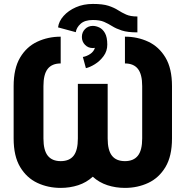

<svg xmlns="http://www.w3.org/2000/svg" viewBox="-20 -918 924 956"><path d="M664.1 -756.8Q615.2 -756.8 586.7 -766.1Q558.1 -775.4 538.8 -787.6Q519.5 -799.8 498.3 -809.1Q477.1 -818.4 442.4 -818.4Q401.9 -818.4 381.1 -799.3Q360.4 -780.3 357.4 -757.8L269 -781.7Q272.9 -812 296.6 -838.6Q320.3 -865.2 357.9 -881.8Q395.5 -898.4 442.4 -898.4Q491.7 -898.4 520 -889.2Q548.3 -879.9 567.6 -867.4Q586.9 -855 608.2 -845.5Q629.4 -835.9 664.1 -835.9ZM392.6 -634.3Q412.1 -637.7 429.4 -649.4Q446.8 -661.1 452.6 -679.7Q447.8 -678.7 442.4 -678.7Q418.9 -678.7 403.3 -694.8Q387.7 -710.9 387.7 -733.9Q387.7 -757.3 403.3 -773.2Q418.9 -789.1 442.4 -789.1Q457.5 -789.1 474.4 -781.2Q491.2 -773.4 502.7 -753.2Q514.2 -732.9 514.2 -695.8Q514.2 -663.6 495.8 -638.7Q477.5 -613.8 452.6 -598.4Q427.7 -583 407.7 -578.6ZM282.2 -735.4V-602.1Q238.8 -602.1 217.5 -575Q196.3 -547.9 196.3 -489.3V-228.5Q196.3 -169.9 217.8 -142.8Q239.3 -115.7 282.2 -115.7Q325.7 -115.7 346.7 -142.8Q367.7 -169.9 367.7 -228.5V-500.5H516.1V-228.5Q516.1 -169.9 537.4 -142.8Q558.6 -115.7 602.1 -115.7Q645 -115.7 666.5 -142.8Q688 -169.9 688 -228.5V-489.3Q688 -547.9 666.7 -575Q645.5 -602.1 602.1 -602.1V-735.4Q665 -735.4 718.3 -710.4Q771.5 -685.5 804 -631.3Q836.4 -577.1 836.4 -489.3V-228.5Q836.4 -140.6 804 -86.4Q771.5 -32.2 718.3 -7.3Q665 17.6 602.1 17.6Q556.2 17.6 514.9 4.2Q473.6 -9.3 441.9 -38.1Q410.6 -9.3 369.4 4.2Q328.1 17.6 282.2 17.6Q219.2 17.6 166 -7.3Q112.8 -32.2 80.3 -86.4Q47.9 -140.6 47.9 -228.5V-489.3Q47.9 -577.1 80.1 -631.3Q112.3 -685.5 165.8 -710.4Q219.2 -735.4 282.2 -735.4Z"/></svg>

Font: Giphurs
Style: Bold
Weight: 700
Version: Version 0.920; ttfautohint (v1.8.4.7-5d5b)